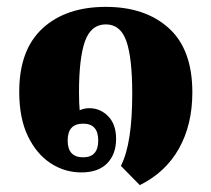

<svg xmlns="http://www.w3.org/2000/svg" viewBox="-20 -491 615 559"><path d="M387 48 332 -8Q349 -42 357 -94Q365 -146 365 -219Q365 -322 348 -371Q331 -420 288 -420Q245 -420 227.5 -371Q210 -322 210 -223Q210 -205 210.5 -192.5Q211 -180 212 -170Q225 -176 240 -176Q272 -176 295 -152.5Q318 -129 318 -87Q318 -42 292 -15.5Q266 11 217 11Q168 11 127 -16Q86 -43 61 -95Q36 -147 36 -224Q36 -346 104 -408.5Q172 -471 288 -471Q403 -471 471.5 -409Q540 -347 540 -222Q540 -128 501 -58.5Q462 11 387 48ZM222 -33Q266 -33 266 -82Q266 -131 222 -131Q177 -131 177 -82Q177 -33 222 -33Z"/></svg>

Font: Noto Serif Thai SemiCondensed Black
Style: Regular
Weight: 900
Width: 4
Designer: Monotype Design Team
Foundry: Monotype Imaging Inc.
Version: Version 2.002; ttfautohint (v1.8.4.7-5d5b)